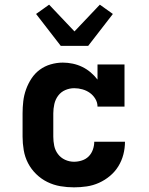

<svg xmlns="http://www.w3.org/2000/svg" viewBox="-20 -797 640 825"><path d="M298 8Q268 8 239 3Q210 -2 183.5 -15Q157 -28 135.5 -49Q114 -70 100.5 -96Q87 -122 82 -151.5Q77 -181 77 -210V-310Q77 -336 80 -362Q83 -388 92 -413Q101 -438 115.5 -460Q130 -482 151 -497.5Q172 -513 198 -520.5Q224 -528 250 -528Q271 -528 292.5 -523.5Q314 -519 333.5 -509.5Q353 -500 369.5 -486Q386 -472 399 -455V-520H515V-339H399Q399 -357 389.5 -372.5Q380 -388 366 -398Q352 -408 334.5 -413Q317 -418 299 -418Q279 -418 260.5 -410Q242 -402 230 -386Q218 -370 213.5 -350Q209 -330 209 -310V-210Q209 -190 213 -170.5Q217 -151 229 -135Q241 -119 259.5 -110.5Q278 -102 298 -102Q315 -102 332 -107.5Q349 -113 361 -125Q373 -137 379 -154Q385 -171 385 -188H517Q517 -160 510 -133Q503 -106 488.5 -82.5Q474 -59 452.5 -41Q431 -23 405.5 -11.5Q380 0 352.5 4Q325 8 298 8ZM241 -600 135 -737 191 -777 300 -662 409 -777 465 -737 359 -600Z"/></svg>

Font: Iosevka Etoile Extrabold
Style: Regular
Weight: 800
Designer: Belleve Invis
Foundry: Belleve Invis
Version: Version 22.1.2; ttfautohint (v1.8.4)